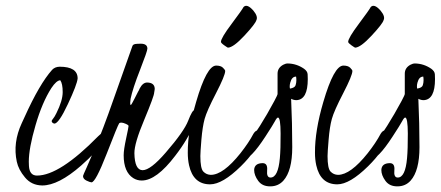

<svg xmlns="http://www.w3.org/2000/svg" viewBox="-20 -615 1524 664"><path d="M186 -384.3C175.3 -384 166.7 -380.4 160.2 -373.5C131.2 -341 99.4 -286.5 64.9 -210C59.1 -197.3 55.8 -190.3 55.2 -189C34.3 -144 28.6 -99.6 38.1 -55.7C42 -37.4 51.4 -19.4 66.4 -1.5C81.4 16.8 101.2 26 126 26.4C163.4 26.4 208.3 3.4 260.7 -42.5C296.2 -73.4 322.4 -102.9 339.4 -130.9C345.9 -141.6 349.1 -149.7 349.1 -155.3C347.2 -165.4 337.2 -161.5 319.3 -143.6C230.5 -53.1 160 -7.8 107.9 -7.8C90.7 -7.8 81.4 -18.9 80.1 -41C79.8 -44.6 79.6 -49.5 79.6 -55.7C79.6 -86.6 87.3 -128.6 102.8 -181.6C118.2 -234.7 136.6 -277.7 157.7 -310.5C169.4 -328.1 179.7 -337.1 188.5 -337.4C194 -329.6 196.8 -315.9 196.8 -296.4C196.8 -276.9 189.6 -252.8 175.3 -224.1C170.7 -214.7 166.8 -208.2 163.6 -204.6C160.3 -201 158.7 -197.9 158.7 -195.3C160 -191.1 163.1 -188.5 168 -187.5C178.1 -187.5 193.7 -210 214.8 -255.1C236 -300.2 247.2 -329.8 248.5 -343.8C248.5 -370.8 227.7 -384.3 186 -384.3Z M515.1 -307.1V-308.6C514.5 -322.3 505.7 -329.3 488.8 -329.6C479 -329.6 470.5 -322.9 463.4 -309.6C461.4 -304.7 459.5 -300.8 457.5 -297.9L444.8 -272.9C437.7 -259 433.6 -251.8 432.6 -251.5C431 -252.1 430.2 -254.6 430.2 -258.8L431.6 -273.4C436.5 -296.9 447.4 -330.2 464.4 -373.5C481.3 -416.8 489.7 -441.2 489.7 -446.8C489.7 -458.2 481.9 -463.9 466.3 -463.9L453.6 -463.4C444.8 -463.1 439.6 -460.6 438 -456.1L373 -272.5C347.7 -199.9 325.5 -141.8 306.6 -98.1L279.8 -36.1C271.3 -17.6 267.1 -7.6 267.1 -6.3C267.1 0.5 271.2 5.9 279.5 9.8C287.8 13.7 293.5 15.6 296.4 15.6C305.8 15.6 323.3 -17.3 348.9 -83C374.4 -148.8 388.8 -183.9 392.1 -188.5C396 -192.4 403.8 -191.7 415.5 -186.5C421.4 -183.9 424.4 -181.6 424.6 -179.4C424.7 -177.3 422 -163.1 416.3 -136.7C410.6 -110.4 407.7 -90.8 407.7 -78.1C407.7 -39.4 418.8 -13 440.9 1C449.7 6.5 459.5 9.3 470.2 9.3C504.1 9.3 542.6 -19.2 585.9 -76.2C615.9 -114.9 637.9 -152.2 651.9 -188L656.7 -201.2C658.7 -205.7 659.7 -212.2 659.7 -220.7C659.3 -229.5 657.1 -234 652.8 -234.4C647.6 -234.4 640.3 -222.2 630.9 -197.8C621.4 -173 595.5 -136.2 553.2 -87.4C518.1 -46.7 491.4 -26.4 473.1 -26.4C454.9 -26.7 445.5 -46.2 444.8 -85C444.5 -107.7 455.9 -146.5 479 -201.2C501.8 -255.9 513.2 -287.1 513.2 -294.9L514.2 -300.8Z M768.1 -450.2C780.8 -450.5 799.8 -464.4 825.2 -491.7C850.6 -519 864.4 -536.9 866.7 -545.4C870.9 -553.9 867.4 -564.9 856 -578.6C841.6 -594.9 830.4 -599 822.3 -590.8C819 -584.3 805.2 -564.8 780.8 -532.2C756.3 -499.7 744.1 -479 744.1 -470.2C744.1 -467.6 748 -463.5 755.9 -458C762.4 -453.5 766.4 -450.8 768.1 -450.2ZM884.8 -143.6C885.7 -147.5 886.2 -149.9 886.2 -150.9C885.3 -158.4 880.4 -162.8 871.6 -164.1C866.4 -164.1 861.3 -160.2 856.4 -152.3C845.7 -131.8 830.7 -109.4 811.5 -85C771.8 -35.2 737.6 -10.3 709 -10.3C698.9 -10.6 690.3 -14.3 683.3 -21.5C676.4 -28.6 672.9 -46.5 672.9 -75.2C672.9 -83.7 674.1 -102.6 676.5 -132.1C679 -161.5 682.7 -185.5 687.7 -203.9C692.8 -222.2 705.9 -251.9 727.1 -292.7C748.2 -333.6 758.8 -359.2 758.8 -369.6C758.8 -371.9 756.3 -375.6 751.2 -380.6C746.2 -385.7 738.3 -388.2 727.5 -388.2C705.7 -388.2 682.6 -346.2 658.2 -262.2C638.7 -195.8 629.1 -137.4 629.4 -86.9C629.4 -71.3 630.9 -56.8 633.8 -43.5C643.6 0.5 667.8 22.5 706.5 22.5C735.2 22.5 770.7 1.6 813 -40C848.8 -75.2 872.7 -109.7 884.8 -143.6Z M1044.4 -341.3C1044.4 -345.2 1044.3 -350.7 1043.9 -357.9C1043.6 -365.1 1039.4 -371.6 1031.2 -377.4C1014 -389.2 995.3 -395.2 975.1 -395.5C970.2 -395.5 965 -394 959.5 -391.1C946.5 -384 939.9 -373.7 939.9 -360.4V-290C939.9 -287.8 936.2 -279.6 928.7 -265.6C896.2 -204.8 862.3 -151 827.1 -104.5C817.4 -91.5 812.3 -80.1 812 -70.3C813.3 -61.2 818.5 -58.3 827.6 -61.5C831.5 -62.8 839.8 -70 852.5 -83C865.2 -96 880.3 -115.9 897.7 -142.6C915.1 -169.3 926.1 -186.9 930.7 -195.6C935.2 -204.2 938.8 -208.5 941.4 -208.5C947.3 -208.2 950.3 -189.8 950.4 -153.3C950.6 -116.9 949.7 -88.4 947.8 -67.9C943.8 -23.3 933.1 -1 915.5 -1C906.1 -1 902.2 -9.3 903.8 -25.9C905.4 -42.5 900.2 -50.8 888.2 -50.8C869.3 -50.5 859.5 -42.6 858.9 -27.3C858.9 -15 863.6 -2.4 873 10.5C882.5 23.4 896.4 29.7 914.8 29.5C933.2 29.4 948.2 22.8 960 9.8C980.5 -13 990.7 -51.6 990.7 -106C990.7 -160.3 989.4 -216.1 986.8 -273.4C992.7 -270.2 998.9 -268.6 1005.4 -268.6C1031.4 -269.9 1044.4 -294.1 1044.4 -341.3ZM982.9 -308.6C982.3 -310.2 981.9 -313 981.9 -316.9C981.9 -320.8 982.6 -325 983.9 -329.6C987.5 -343.3 994.1 -350.1 1003.9 -350.1C1004.6 -347.2 1004.9 -342.9 1004.9 -337.2C1004.9 -331.5 1004 -325.8 1002.2 -320.1C1000.4 -314.4 994 -310.5 982.9 -308.6Z M1208 -450.2C1220.7 -450.5 1239.7 -464.4 1265.1 -491.7C1290.5 -519 1304.4 -536.9 1306.6 -545.4C1310.9 -553.9 1307.3 -564.9 1295.9 -578.6C1281.6 -594.9 1270.3 -599 1262.2 -590.8C1259 -584.3 1245.1 -564.8 1220.7 -532.2C1196.3 -499.7 1184.1 -479 1184.1 -470.2C1184.1 -467.6 1188 -463.5 1195.8 -458C1202.3 -453.5 1206.4 -450.8 1208 -450.2ZM1324.7 -143.6C1325.7 -147.5 1326.2 -149.9 1326.2 -150.9C1325.2 -158.4 1320.3 -162.8 1311.5 -164.1C1306.3 -164.1 1301.3 -160.2 1296.4 -152.3C1285.6 -131.8 1270.7 -109.4 1251.5 -85C1211.8 -35.2 1177.6 -10.3 1148.9 -10.3C1138.8 -10.6 1130.3 -14.3 1123.3 -21.5C1116.3 -28.6 1112.8 -46.5 1112.8 -75.2C1112.8 -83.7 1114 -102.6 1116.5 -132.1C1118.9 -161.5 1122.6 -185.5 1127.7 -203.9C1132.7 -222.2 1145.8 -251.9 1167 -292.7C1188.2 -333.6 1198.7 -359.2 1198.7 -369.6C1198.7 -371.9 1196.2 -375.6 1191.2 -380.6C1186.1 -385.7 1178.2 -388.2 1167.5 -388.2C1145.7 -388.2 1122.6 -346.2 1098.1 -262.2C1078.6 -195.8 1069 -137.4 1069.3 -86.9C1069.3 -71.3 1070.8 -56.8 1073.7 -43.5C1083.5 0.5 1107.7 22.5 1146.5 22.5C1175.1 22.5 1210.6 1.6 1252.9 -40C1288.7 -75.2 1312.7 -109.7 1324.7 -143.6Z M1484.4 -341.3C1484.4 -345.2 1484.2 -350.7 1483.9 -357.9C1483.6 -365.1 1479.3 -371.6 1471.2 -377.4C1453.9 -389.2 1435.2 -395.2 1415 -395.5C1410.2 -395.5 1404.9 -394 1399.4 -391.1C1386.4 -384 1379.9 -373.7 1379.9 -360.4V-290C1379.9 -287.8 1376.1 -279.6 1368.7 -265.6C1336.1 -204.8 1302.2 -151 1267.1 -104.5C1257.3 -91.5 1252.3 -80.1 1252 -70.3C1253.3 -61.2 1258.5 -58.3 1267.6 -61.5C1271.5 -62.8 1279.8 -70 1292.5 -83C1305.2 -96 1320.2 -115.9 1337.6 -142.6C1355.1 -169.3 1366 -186.9 1370.6 -195.6C1375.2 -204.2 1378.7 -208.5 1381.3 -208.5C1387.2 -208.2 1390.2 -189.8 1390.4 -153.3C1390.5 -116.9 1389.6 -88.4 1387.7 -67.9C1383.8 -23.3 1373 -1 1355.5 -1C1346 -1 1342.1 -9.3 1343.8 -25.9C1345.4 -42.5 1340.2 -50.8 1328.1 -50.8C1309.2 -50.5 1299.5 -42.6 1298.8 -27.3C1298.8 -15 1303.5 -2.4 1313 10.5C1322.4 23.4 1336.3 29.7 1354.7 29.5C1373.1 29.4 1388.2 22.8 1399.9 9.8C1420.4 -13 1430.7 -51.6 1430.7 -106C1430.7 -160.3 1429.4 -216.1 1426.8 -273.4C1432.6 -270.2 1438.8 -268.6 1445.3 -268.6C1471.4 -269.9 1484.4 -294.1 1484.4 -341.3ZM1422.9 -308.6C1422.2 -310.2 1421.9 -313 1421.9 -316.9C1421.9 -320.8 1422.5 -325 1423.8 -329.6C1427.4 -343.3 1434.1 -350.1 1443.8 -350.1C1444.5 -347.2 1444.8 -342.9 1444.8 -337.2C1444.8 -331.5 1443.9 -325.8 1442.1 -320.1C1440.3 -314.4 1433.9 -310.5 1422.9 -308.6Z"/></svg>

Font: Kristi
Style: Medium
Weight: 400
Italic angle: -15°
Version: Version 1.003